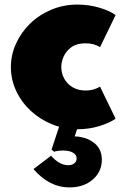

<svg xmlns="http://www.w3.org/2000/svg" viewBox="-20 -548 545 838"><path d="M319.5 16Q260.5 16 207.8 -5.2Q155 -26.5 114.5 -64Q74 -101.5 50.8 -150.8Q27.5 -200 27.5 -255.5Q27.5 -307.5 49.2 -356.2Q71 -405 110.2 -443.8Q149.5 -482.5 202.8 -505.2Q256 -528 318.5 -528Q367.5 -528 413.5 -514.5Q459.5 -501 484.5 -482L416.5 -342Q391.5 -359 352.5 -359Q315.5 -359 292.2 -342.5Q269 -326 258.2 -302Q247.5 -278 247.5 -256Q247.5 -228.5 260.2 -205Q273 -181.5 297 -167.2Q321 -153 353.5 -153Q373.5 -153 390.2 -158.2Q407 -163.5 416.5 -170L484.5 -30Q458.5 -11.5 413.8 2.2Q369 16 319.5 16ZM283 270Q239 270 200.2 250.2Q161.5 230.5 126 190L203 131.5Q238.5 173 278 173Q294.5 173 304.5 164.8Q314.5 156.5 314.5 143.5Q314.5 127.5 298.2 118.2Q282 109 255.5 109Q243 109 231.8 110.5Q220.5 112 216.5 114.5L205 105L242.5 -9H324.5L306 47.5Q325 47.5 345 53Q365 58.5 380.5 68.5Q402.5 82 413.5 102Q424.5 122 424.5 148.5Q424.5 201.5 384.8 235.8Q345 270 283 270Z"/></svg>

Font: Spartan Thin Black
Style: Regular
Weight: 900
Version: Version 1.004